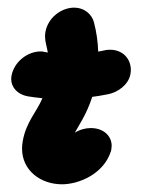

<svg xmlns="http://www.w3.org/2000/svg" viewBox="-20 -482 386 506"><path d="M97.1 -345.1C93.6 -345.7 98.9 -344.7 94.5 -345.5C93.3 -345.7 97.6 -346.4 86.6 -346.4C53.4 -346.4 16.9 -319.9 10.1 -281.4C9.7 -278.8 9.5 -276.2 9.5 -273.7C9.5 -252.1 25.7 -232.9 53.9 -228C65.6 -226.2 76.3 -224.7 91.8 -223.2C76.6 -186.6 48.9 -161.2 39.9 -109.9C38.7 -103.2 38.1 -96.7 38.1 -90.4C38.1 -32.1 87.8 3.7 143.4 3.7C187.3 3.7 253.2 -23.1 272.3 -83.4L272.7 -84.7L273.6 -89.8C274.1 -92.5 274.3 -95.3 274.3 -97.9C274.3 -122.8 253.8 -144.5 219.2 -144.5C206.5 -144.5 192.1 -141.3 177.3 -132.5C187.9 -152.2 207.7 -179.5 223.1 -226.7C234.3 -228.1 249.4 -230.6 264.1 -233.5C290.1 -238.2 318.9 -258.7 323.8 -286.8C324.5 -290.5 324.8 -294.2 324.8 -297.8C324.8 -326.9 303.8 -350.9 270.1 -350.9C257.4 -350.9 259 -349.4 238.8 -346C238 -370.4 234.6 -396.8 227.6 -423.2C222.5 -443.5 203.3 -461.8 175.1 -461.8H172.8C139.9 -460.4 106.3 -434.8 99.7 -397.7C99 -393.5 98.7 -389.7 98.7 -386C98.7 -371.8 103.3 -360.2 106 -343.6C104.4 -343.8 101.6 -344.3 97.1 -345.1Z"/></svg>

Font: TudorRose
Style: BoldOblique
Weight: 500
Version: Version 001.000